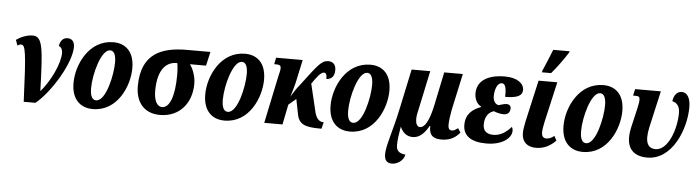

<svg xmlns="http://www.w3.org/2000/svg" viewBox="-56 -1058 5678 1561"><g transform="rotate(5 2783.0 -278.0)"><path d="M151 0H247C371 -102 519 -348 519 -480C519 -521 498 -546 463 -546C425 -546 403 -521 396 -477C416 -470 427 -448 427 -423C427 -333 354 -184 278 -98C267 -434 261 -541 181 -543C140 -544 89 -528 44 -496L60 -451C68 -457 81 -462 89 -462C125 -462 134 -411 151 0Z M715 10C916 10 1007 -203 1007 -349C1007 -488 931 -546 836 -546C638 -546 541 -340 541 -188C541 -56 612 10 715 10ZM736 -63C706 -63 687 -91 687 -158C687 -273 742 -478 815 -478C844 -478 863 -450 863 -383C863 -280 816 -63 736 -63Z M1264 10C1422 10 1520 -108 1520 -266C1520 -337 1490 -396 1471 -422H1602L1628 -536H1436C1235 -536 1064 -477 1064 -208C1064 -77 1133 10 1264 10ZM1275 -55C1235 -55 1208 -101 1208 -181C1208 -376 1294 -422 1359 -422H1368C1371 -405 1375 -368 1375 -327C1375 -149 1335 -55 1275 -55Z M1790 10C1991 10 2082 -203 2082 -349C2082 -488 2006 -546 1911 -546C1713 -546 1616 -340 1616 -188C1616 -56 1687 10 1790 10ZM1811 -63C1781 -63 1762 -91 1762 -158C1762 -273 1817 -478 1890 -478C1919 -478 1938 -450 1938 -383C1938 -280 1891 -63 1811 -63Z M2595 -47H2591C2556 -47 2530 -76 2518 -137L2467 -351C2503 -403 2536 -449 2562 -449C2580 -449 2587 -433 2586 -399C2633 -402 2652 -431 2652 -479C2652 -512 2636 -545 2590 -545C2535 -545 2506 -503 2390 -350L2347 -294L2307 -231C2318 -266 2334 -320 2340 -346L2381 -536H2164L2153 -482H2172C2197 -482 2208 -475 2208 -455C2208 -436 2202 -417 2195 -386L2114 0H2263L2296 -164L2357 -216L2380 -100C2394 -13 2445 7 2570 7H2582Z M2813 10C3014 10 3105 -203 3105 -349C3105 -488 3029 -546 2934 -546C2736 -546 2639 -340 2639 -188C2639 -56 2710 10 2813 10ZM2834 -63C2804 -63 2785 -91 2785 -158C2785 -273 2840 -478 2913 -478C2942 -478 2961 -450 2961 -383C2961 -280 2914 -63 2834 -63Z M3177 240C3214 240 3269 212 3280 158C3219 151 3205 125 3205 85C3205 44 3213 -10 3223 -66C3243 -20 3276 10 3326 10C3382 10 3422 -31 3456 -92H3461C3459 -39 3473 10 3558 10C3639 10 3680 -24 3710 -60L3688 -94C3666 -79 3657 -71 3638 -71C3618 -71 3608 -86 3608 -113C3608 -147 3615 -196 3624 -242L3688 -536H3536L3481 -272C3460 -170 3428 -76 3377 -76C3354 -76 3342 -105 3342 -137C3342 -165 3348 -192 3355 -221L3422 -536H3270L3204 -225C3161 -18 3115 94 3115 169C3115 223 3142 240 3177 240Z M3926 10C4063 10 4131 -56 4131 -110C4131 -127 4126 -138 4122 -142C4088 -104 4042 -65 3978 -65C3925 -65 3893 -89 3893 -142C3893 -192 3912 -242 3967 -257C3981 -249 4019 -239 4047 -239C4083 -239 4099 -261 4099 -292C4099 -313 4085 -324 4063 -324C4044 -324 4019 -314 3999 -309C3973 -314 3954 -339 3954 -378C3954 -420 3968 -489 4012 -489C4041 -489 4049 -444 4047 -381C4154 -381 4187 -407 4187 -449C4187 -500 4136 -546 4031 -546C3888 -546 3804 -489 3804 -389C3804 -340 3826 -302 3859 -285L3858 -281C3793 -257 3736 -216 3736 -125C3736 -39 3800 10 3926 10Z M4327 -606H4402C4448 -658 4500 -733 4533 -784L4537 -796H4403C4383 -744 4351 -668 4330 -620ZM4331 10C4403 10 4454 -23 4493 -63L4473 -100C4456 -85 4435 -73 4408 -73C4385 -73 4371 -89 4371 -119C4371 -140 4375 -164 4383 -203L4459 -536H4306L4230 -200C4222 -161 4216 -128 4216 -100C4216 -27 4263 10 4331 10Z M4714 10C4915 10 5006 -203 5006 -349C5006 -488 4930 -546 4835 -546C4637 -546 4540 -340 4540 -188C4540 -56 4611 10 4714 10ZM4735 -63C4705 -63 4686 -91 4686 -158C4686 -273 4741 -478 4814 -478C4843 -478 4862 -450 4862 -383C4862 -280 4815 -63 4735 -63Z M5240 10C5444 10 5546 -247 5546 -427C5546 -500 5520 -546 5475 -546C5435 -546 5410 -513 5404 -464C5440 -457 5466 -429 5466 -374C5466 -242 5404 -64 5301 -64C5248 -64 5226 -100 5226 -156C5226 -175 5229 -204 5236 -236L5304 -536H5094L5082 -482H5102C5127 -482 5137 -476 5137 -455C5137 -434 5133 -415 5127 -387L5097 -257C5084 -205 5079 -172 5079 -141C5079 -50 5129 10 5240 10Z"/></g></svg>

Font: Noto Serif Condensed Extra
Style: Italic
Weight: 800
Width: 3
Italic angle: -12°
Designer: Monotype Design Team
Foundry: Monotype Imaging Inc.
Version: Version 1.901